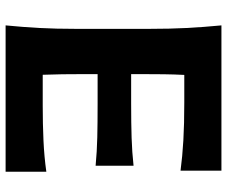

<svg xmlns="http://www.w3.org/2000/svg" viewBox="-84 -746 829 702"><g transform="rotate(90 331.0 -394.5)"><path d="M72.3 0Q78.6 -64 81.8 -123.8Q85 -183.6 85 -257.8V-524.9Q85 -601.1 81.8 -662.4Q78.6 -723.6 72.3 -789.1H603.5V-639.6Q551.8 -646.5 492.7 -649.9Q433.6 -653.3 353.5 -653.3H253.4Q251.5 -616.2 251 -578.9Q250.5 -541.5 250.5 -498.5V-459H357.9Q431.2 -459 483.6 -460.7Q536.1 -462.4 585.4 -467.8V-329.1Q533.7 -334 481.2 -335.2Q428.7 -336.4 357.4 -336.4H250.5V-284.7Q250.5 -243.7 251 -207.5Q251.5 -171.4 252.9 -135.7H365.2Q432.1 -135.7 492.2 -138.4Q552.2 -141.1 607.4 -148.9V0Z"/></g></svg>

Font: Pinar Bold
Style: Regular
Weight: 700
Designer: Amin Abedi
Version: Version 3.000